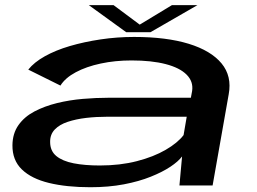

<svg xmlns="http://www.w3.org/2000/svg" viewBox="-20 -738 1023 764"><path d="M339.5 7Q412.5 7 472.8 -4.5Q533 -16 579.8 -34.8Q626.5 -53.5 658 -74.5Q689.5 -95.5 704.5 -115.5L694 0H826L890 -362.5Q903.5 -435 861.5 -485.8Q819.5 -536.5 730.8 -563.8Q642 -591 513.5 -591Q445.5 -591 380.2 -581.2Q315 -571.5 258 -554.8Q201 -538 158.2 -514Q115.5 -490 92.5 -461L220.5 -397.5Q239.5 -428 281.5 -450.5Q323.5 -473 380.8 -485.2Q438 -497.5 503.5 -497.5Q583 -497.5 639 -483Q695 -468.5 722.5 -441Q750 -413.5 744.5 -376L739.5 -349H410Q362.5 -349 309.5 -344.5Q256.5 -340 206.8 -327.8Q157 -315.5 117 -294.5Q77 -273.5 53.5 -240.2Q30 -207 29.5 -160Q29 -100.5 67 -63.8Q105 -27 175 -10Q245 7 339.5 7ZM377 -79.5Q317.5 -79.5 273 -88.2Q228.5 -97 204 -117.2Q179.5 -137.5 179.5 -173Q179 -203 198 -222.8Q217 -242.5 249.5 -253.2Q282 -264 322.5 -268.8Q363 -273.5 406.5 -273.5H723L710.5 -200.5Q687 -169.5 639.2 -141.8Q591.5 -114 524.8 -96.8Q458 -79.5 377 -79.5ZM482 -610H579L765.5 -717.5H664L536 -640L432 -717.5H333.5Z"/></svg>

Font: Anybody ExtraExpanded Medium
Style: Italic
Weight: 500
Width: 8
Italic angle: -10°
Version: Version 1.113;gftools[0.9.25]